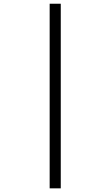

<svg xmlns="http://www.w3.org/2000/svg" viewBox="-20 -780 599 1040"><path d="M309.1 240.2H249V-759.8H309.1Z"/></svg>

Font: Gandom FD
Style: FD
Weight: 400
Foundry: DejaVu fonts team - Redesigned by Saber Rastikerdar - Based on Samim Font
Version: Version 0.6